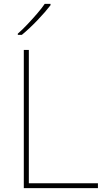

<svg xmlns="http://www.w3.org/2000/svg" viewBox="-20 -972 546 992"><path d="M103 0V-714H129V-25H486V0ZM241 -945Q215 -911 174 -868Q133 -825 93 -792H72V-798Q95 -818 121.5 -846Q148 -874 172.5 -902.5Q197 -931 211 -952H241Z"/></svg>

Font: Noto Sans Gujarati Thin
Style: Regular
Weight: 100
Designer: Jelle Bosma - Monotype Design Team, Universal Thirst
Foundry: Monotype Imaging Inc.
Version: Version 2.106; ttfautohint (v1.8.4.7-5d5b)